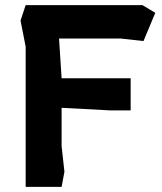

<svg xmlns="http://www.w3.org/2000/svg" viewBox="-20 -728 633 748"><path d="M80 0V-546L60 -648L80 -708H535L585 -678L539 -568L449 -578H210L220 -423H489V-298H408L220 -308V-159L231 -59L220 0Z"/></svg>

Font: Rowdies Light
Style: Regular
Weight: 300
Designer: Jaikishan Patel
Version: Version 1.000; ttfautohint (v1.8.3)